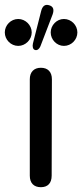

<svg xmlns="http://www.w3.org/2000/svg" viewBox="-57 -779 342 799"><path d="M113 0C142 0 158 -17 158 -48L159 -449C159 -480 142 -497 113 -497C84 -497 67 -479 67 -449V-48C67 -17 84 0 113 0ZM-37 -644C-37 -614 -12 -588 19 -588C49 -588 75 -614 75 -644C75 -674 49 -700 19 -700C-12 -700 -37 -674 -37 -644ZM80 -598C77 -585 80 -573 89 -571C98 -568 107 -576 111 -586L162 -719C169 -739 165 -752 148 -757C130 -763 119 -753 114 -732ZM154 -644C154 -614 179 -588 209 -588C240 -588 265 -614 265 -644C265 -674 240 -700 209 -700C179 -700 154 -674 154 -644Z"/></svg>

Font: 寒蝉半圆体
Style: Regular
Weight: 400
Designer: Yoshimichi Ohira & Warren
Foundry: ChillType
Version: Version 1.800;Glyphs 3.1.1 (3135)